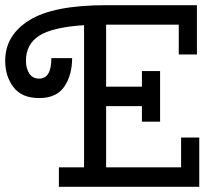

<svg xmlns="http://www.w3.org/2000/svg" viewBox="-20 -720 820 740"><path d="M389 -311V-75H678V-190H748V0H207V-75H304V-623Q181 -615 130.5 -582Q80 -549 80 -486Q80 -456 93 -436.5Q106 -417 131 -417Q178 -417 178 -496H258Q258 -431 228 -386.5Q198 -342 131 -342Q64 -342 32 -384Q0 -426 0 -486Q0 -584 93 -642Q186 -700 389 -700H739V-510H669V-625H389V-386H527V-446H597V-251H527V-311Z"/></svg>

Font: Cherry Swash
Style: Regular
Weight: 400
Designer: Kasatkina Nataliya
Foundry: Nataliya Kasatkina
Version: Version 1.001